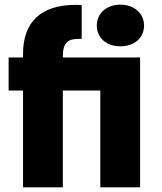

<svg xmlns="http://www.w3.org/2000/svg" viewBox="-20 -805 697 825"><path d="M17 -558V-416H79V0H250V-416H411V0H582V-558H250V-563C250 -622 272 -638 318 -638C322 -638 327 -638 331 -638V-783C325 -784 316 -784 304 -784C157 -784 79 -711 79 -574V-558ZM396 -695C396 -643 437 -606 497 -606C558 -606 599 -643 599 -695C599 -747 557 -785 497 -785C437 -785 396 -747 396 -695Z"/></svg>

Font: Poppins
Style: Bold
Weight: 700
Designer: Ninad Kale (Devanagari), Jonny Pinhorn (Latin)
Foundry: Indian Type Foundry
Version: 4.004